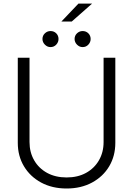

<svg xmlns="http://www.w3.org/2000/svg" viewBox="-20 -1054 753 1086"><path d="M565.9 -727.5H632.3V-246.1Q632.3 -171.9 597.7 -113.5Q563 -55.2 500.7 -21.5Q438.5 12.2 356.9 12.2Q274.9 12.2 212.6 -21.5Q150.4 -55.2 115.5 -113.5Q80.6 -171.9 80.6 -246.1V-727.5H147V-250.5Q147 -192.9 173.1 -147.5Q199.2 -102.1 246.3 -76.2Q293.5 -50.3 356.9 -50.3Q419.9 -50.3 466.8 -76.2Q513.7 -102.1 539.8 -147.5Q565.9 -192.9 565.9 -250.5ZM327.1 -932.1 423.8 -1033.7H501L385.7 -932.1ZM265.6 -787.6Q247.6 -787.6 233.9 -801.5Q220.2 -815.4 220.2 -833.5Q220.2 -852.5 233.9 -865.5Q247.6 -878.4 265.6 -878.4Q285.2 -878.4 298.1 -865.5Q311 -852.5 311 -833.5Q311 -815.4 298.1 -801.5Q285.2 -787.6 265.6 -787.6ZM447.3 -787.6Q429.2 -787.6 415.5 -801.5Q401.9 -815.4 401.9 -833.5Q401.9 -852.5 415.5 -865.5Q429.2 -878.4 447.3 -878.4Q466.8 -878.4 479.7 -865.5Q492.7 -852.5 492.7 -833.5Q492.7 -815.4 479.7 -801.5Q466.8 -787.6 447.3 -787.6Z"/></svg>

Font: Inter Tight Light
Style: Regular
Weight: 300
Designer: Rasmus Andersson
Foundry: rsms
Version: Version 3.004